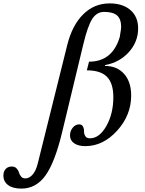

<svg xmlns="http://www.w3.org/2000/svg" viewBox="-246 -850 852 1130"><path d="M150 -586Q179 -702 244 -766Q309 -830 399 -830Q477 -830 522 -790.5Q567 -751 567 -683Q567 -604 512.5 -543.5Q458 -483 373 -467L371 -462Q443 -462 484.5 -415Q526 -368 526 -288Q526 -172 443.5 -81Q361 10 256 10Q214 10 190 -7Q166 -24 166 -53Q166 -79 182 -98.5Q198 -118 220 -118Q236 -118 242.5 -105Q249 -92 248.5 -77Q248 -62 256 -49Q264 -36 283 -36Q339 -36 380 -108.5Q421 -181 421 -278Q421 -360 383.5 -398Q346 -436 265 -436L278 -487Q416 -487 459 -633Q460 -641 462 -653Q464 -665 465.5 -674Q467 -683 467 -691Q467 -738 443 -759Q419 -780 367 -780Q323 -780 296.5 -738Q270 -696 245 -592L120 -73Q77 106 21.5 183Q-34 260 -120 260Q-170 260 -198 239.5Q-226 219 -226 183Q-226 159 -212.5 144.5Q-199 130 -177 130Q-159 130 -148.5 141Q-138 152 -134.5 165Q-131 178 -122 189Q-113 200 -97 200Q-73 200 -53.5 177Q-34 154 -24 113Z"/></svg>

Font: Libre Baskerville
Style: Italic
Weight: 400
Italic angle: -15°
Designer: Pablo Impallari, Rodrigo Fuenzalida
Foundry: Pablo Impallari, Rodrigo Fuenzalida
Version: Version 1.051;Glyphs 3.2.3 (3260)